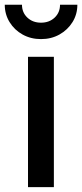

<svg xmlns="http://www.w3.org/2000/svg" viewBox="-47 -774 340 794"><path d="M68.8 0V-539.1H175.8V0ZM122.6 -612.3Q80.6 -612.3 46.6 -631.1Q12.7 -649.9 -7.3 -682.4Q-27.3 -714.8 -27.3 -754.4H43.9Q43.9 -722.2 66.2 -701.2Q88.4 -680.2 122.6 -680.2Q156.7 -680.2 179 -701.2Q201.2 -722.2 201.2 -754.4H272.9Q272.9 -714.8 252.9 -682.6Q232.9 -650.4 199 -631.3Q165 -612.3 122.6 -612.3Z"/></svg>

Font: Inter 18pt Medium
Style: Regular
Weight: 500
Designer: Rasmus Andersson
Foundry: rsms
Version: Version 4.001;git-66647c0bb